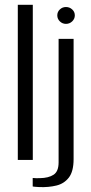

<svg xmlns="http://www.w3.org/2000/svg" viewBox="-20 -654 373 785"><path d="M52.8 0V-634.3H114.1V0ZM141.1 110.9Q136 110.6 126.3 109.9Q116.5 109.3 113.7 108.3V73.6Q118.2 74.3 127 74.5Q135.8 74.7 142.8 74.4Q178.7 73.8 199.1 60.4Q219.6 47 219.6 9.9V-495H280.9V-3.5Q280.9 47 261.5 72Q242.1 97 210.5 104.6Q178.9 112.3 141.1 110.9ZM249.7 -556.4Q235.2 -556.4 224.7 -566.6Q214.2 -576.9 214.2 -591.1Q214.2 -605.5 224.7 -615.4Q235.2 -625.3 249.7 -625.3Q264.5 -625.3 275.2 -615.4Q285.9 -605.5 285.9 -591.2Q285.9 -576.9 275.2 -566.6Q264.5 -556.4 249.7 -556.4Z"/></svg>

Font: Alumni Sans SC Thin
Style: Regular
Weight: 100
Designer: Robert E. Leuschke
Foundry: Robert E. Leuschke
Version: Version 1.018